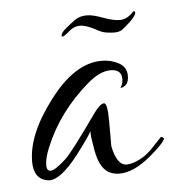

<svg xmlns="http://www.w3.org/2000/svg" viewBox="-37 -394 398 433"><g transform="rotate(-5 162.0 -177.5)"><path d="M55 4Q23 -1 23 -41Q23 -102 79 -176Q137 -254 199 -254Q220 -254 237.5 -244.5Q255 -235 255 -215Q255 -192 236 -189Q242 -199 242 -209Q242 -231 217 -231Q193 -231 165 -207Q96 -148 64 -70Q54 -46 54 -30Q54 -17 63 -17Q73 -17 98 -40Q115 -56 172 -137Q187 -158 196 -158Q204 -158 204 -116V-60Q213 -16 235 -16Q247 -16 264.5 -24.5Q282 -33 299 -52L317 -71Q320 -72 324 -67Q320 -56 289 -30Q250 3 217 3Q208 3 199 0Q173 -9 165 -56Q163 -69 161.5 -78Q160 -87 160 -93Q160 -96 160 -98Q154 -86 125 -48Q82 8 55 4ZM233 -315Q226 -315 215.5 -316.5Q205 -318 193 -325Q171 -337 157 -337Q143 -337 131 -326Q120 -316 115 -316Q114 -316 114 -317Q114 -324 122.5 -331.5Q131 -339 147 -351Q158 -359 175 -359Q188 -359 212 -350Q223 -346 232 -344Q241 -342 248 -342Q265 -342 280 -359Q284 -359 284 -356Q284 -346 253 -321Q246 -315 233 -315Z"/></g></svg>

Font: Lovers Quarrel
Style: Regular
Weight: 400
Designer: Robert E. Leuschke
Foundry: Robert E. Leuschke
Version: Version 1.010; ttfautohint (v1.8.3)